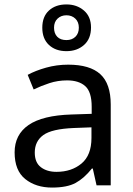

<svg xmlns="http://www.w3.org/2000/svg" viewBox="-20 -837 601 867"><path d="M288 -545Q386 -545 433 -502Q480 -459 480 -365V0H416L399 -76H395Q360 -32 321.5 -11Q283 10 215 10Q142 10 94 -28.5Q46 -67 46 -149Q46 -229 109 -272.5Q172 -316 303 -320L394 -323V-355Q394 -422 365 -448Q336 -474 283 -474Q241 -474 203 -461.5Q165 -449 132 -433L105 -499Q140 -518 188 -531.5Q236 -545 288 -545ZM314 -259Q214 -255 175.5 -227Q137 -199 137 -148Q137 -103 164.5 -82Q192 -61 235 -61Q303 -61 348 -98.5Q393 -136 393 -214V-262ZM280 -606Q231 -606 201 -634Q171 -662 171 -712Q171 -762 201 -789.5Q231 -817 280 -817Q327 -817 359 -789.5Q391 -762 391 -713Q391 -662 359.5 -634Q328 -606 280 -606ZM280 -656Q305 -656 320.5 -671Q336 -686 336 -712Q336 -738 320 -753Q304 -768 280 -768Q256 -768 240 -753Q224 -738 224 -712Q224 -686 238.5 -671Q253 -656 280 -656Z"/></svg>

Font: Noto Sans Bassa Vah
Style: Regular
Weight: 400
Designer: Monotype Design Team
Foundry: Monotype Imaging Inc.
Version: Version 2.002